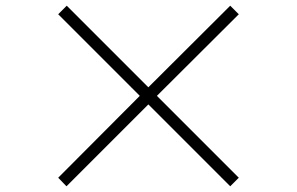

<svg xmlns="http://www.w3.org/2000/svg" viewBox="-20 -709 1040 673"><path d="M500 -343 213 -56 184 -86 470 -373 184 -659 214 -689 500 -403 787 -689 817 -659 530 -373 817 -86 787 -56Z"/></svg>

Font: Merged Yaku Han JP ExtraLight
Style: Regular
Weight: 250
Designer: Ryoko NISHIZUKA 西塚涼子 (kana, bopomofo & ideographs); Paul D. Hunt (Latin, Greek & Cyrillic); Sandoll Communications 산돌커뮤니
Foundry: Adobe
Version: Version 2.004